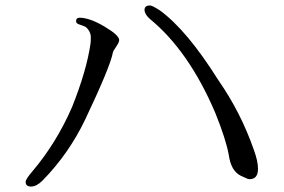

<svg xmlns="http://www.w3.org/2000/svg" viewBox="-20 -724 1040 704"><path d="M259 -647Q259 -659 272 -659Q308 -659 362.5 -627Q417 -595 417 -577Q417 -569 406 -553Q395 -537 394 -532Q385 -481 292 -285Q232 -160 136 -62Q114 -40 94 -40Q74 -40 74 -57Q74 -67 99 -96Q187 -200 244 -331Q298 -466 312 -565Q313 -573 313 -587.5Q313 -602 304.5 -614Q296 -626 288 -628L269 -635Q258 -639 259 -647ZM926 -105Q926 -67 895 -67Q889 -67 882 -71L862 -80Q827 -98 819 -155Q809 -212 769 -311Q672 -538 529 -655Q510 -672 510 -688Q510 -704 530 -704Q538 -704 566 -686Q665 -614 780 -431Q863 -312 911 -174Q926 -133 926 -105Z"/></svg>

Font: Sawarabi Mincho
Style: Regular
Weight: 400
Version: Version 1.00